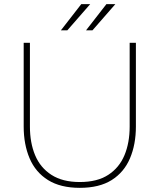

<svg xmlns="http://www.w3.org/2000/svg" viewBox="-20 -894 768 924"><path d="M634 -688V-285Q634 -199 605.5 -132Q577 -65 517.5 -27.5Q458 10 364 10Q271 10 211 -27.5Q151 -65 122.5 -132Q94 -199 94 -285V-688H124V-285Q124 -207 149 -147Q174 -87 227.5 -52.5Q281 -18 364 -18Q448 -18 501 -52.5Q554 -87 579 -147Q604 -207 604 -285V-688ZM371 -874H414L304 -748Q304 -748 299.5 -748Q295 -748 288.5 -748Q282 -748 277.5 -748Q273 -748 273 -748ZM492 -874H535L425 -748Q425 -748 420.5 -748Q416 -748 409.5 -748Q403 -748 398.5 -748Q394 -748 394 -748Z"/></svg>

Font: Roundo Variable
Style: Regular
Weight: 200
Designer: Shiva Nallaperumal
Foundry: Indian Type Foundry
Version: Version 2.000